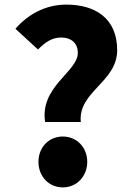

<svg xmlns="http://www.w3.org/2000/svg" viewBox="-20 -800 576 834"><path d="M176 -270H331C318 -402 489 -443 489 -582C489 -721 393 -780 268 -780C178 -780 102 -738 47 -675L145 -585C176 -616 205 -637 246 -637C287 -637 318 -615 318 -570C318 -488 152 -424 176 -270ZM253 14C314 14 359 -35 359 -97C359 -159 314 -207 253 -207C191 -207 147 -159 147 -97C147 -35 191 14 253 14Z"/></svg>

Font: Noto Sans JP Black
Style: Regular
Weight: 900
Designer: Ryoko NISHIZUKA 西塚涼子 (kana, bopomofo & ideographs); Paul D. Hunt (Latin, Greek & Cyrillic); Sandoll Communications 산돌커뮤니
Foundry: Adobe
Version: Version 2.002;hotconv 1.0.116;makeotfexe 2.5.65601